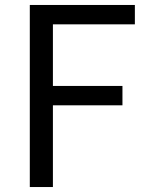

<svg xmlns="http://www.w3.org/2000/svg" viewBox="-20 -753 592 773"><path d="M100 0H193V-329H473V-407H193V-655H523V-733H100Z"/></svg>

Font: Noto Sans CJK TC Regular
Style: Regular
Weight: 400
Designer: Ryoko NISHIZUKA (kana & ideographs); Paul D. Hunt (Latin, Greek & Cyrillic); Wenlong ZHANG (bopomofo); Sandoll Communica
Foundry: Adobe Systems Incorporated
Version: Version 1.001;PS 1.001;hotconv 1.0.78;makeotf.lib2.5.61930